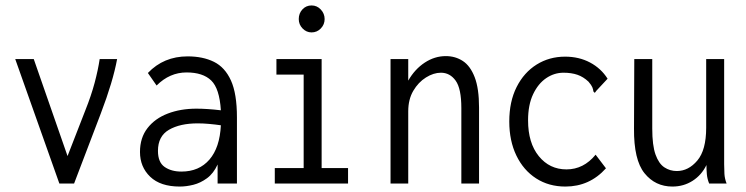

<svg xmlns="http://www.w3.org/2000/svg" viewBox="-20 -674 2740 705"><path d="M198 0 36 -457H104L228 -101L293 -268Q315 -323 327.5 -370Q340 -417 346 -457H410Q395 -375 350 -257L252 0Z M640 11Q569 11 531.5 -25Q494 -61 494 -116Q494 -168 521.5 -203.5Q549 -239 596 -257Q643 -275 701 -275Q721 -275 743.5 -273.5Q766 -272 791 -269Q786 -349 755.5 -378.5Q725 -408 665 -408Q603 -408 555 -360L523 -406Q581 -467 669 -467Q725 -467 765.5 -447Q806 -427 828 -378.5Q850 -330 850 -243V0H779V-70Q764 -37 740 -19.5Q716 -2 690 4.5Q664 11 640 11ZM560 -120Q560 -78 584.5 -61Q609 -44 646 -44Q711 -44 749 -88Q787 -132 791 -214Q770 -217 748 -219Q726 -221 706 -221Q641 -221 600.5 -197.5Q560 -174 560 -120Z M989 0V-57H1095V-400H995V-457H1161V-57H1258V0ZM1124 -555Q1105 -555 1091 -569.5Q1077 -584 1077 -604Q1077 -625 1090.5 -639.5Q1104 -654 1124 -654Q1144 -654 1158 -639Q1172 -624 1172 -604Q1172 -584 1158 -569.5Q1144 -555 1124 -555Z M1414 0V-457H1479V-378Q1503 -420 1539.5 -444Q1576 -468 1617 -468Q1652 -468 1679.5 -450Q1707 -432 1723 -390.5Q1739 -349 1739 -279V0H1674V-277Q1674 -349 1653 -378Q1632 -407 1599 -407Q1572 -407 1544 -389.5Q1516 -372 1497.5 -340.5Q1479 -309 1479 -265V0Z M2056 11Q1995 11 1948.5 -19Q1902 -49 1876 -103Q1850 -157 1850 -228Q1850 -301 1877 -354.5Q1904 -408 1950.5 -437Q1997 -466 2055 -466Q2106 -466 2146.5 -444.5Q2187 -423 2211 -385L2170 -341L2164 -333L2159 -338Q2158 -346 2155 -353.5Q2152 -361 2141 -374Q2122 -392 2100 -399.5Q2078 -407 2049 -407Q2015 -407 1985.5 -387Q1956 -367 1937.5 -328Q1919 -289 1919 -232Q1919 -149 1958.5 -100.5Q1998 -52 2060 -52Q2123 -52 2167 -106L2205 -56Q2145 11 2056 11Z M2449 11Q2386 11 2346.5 -38Q2307 -87 2308 -202L2309 -457H2375V-202Q2375 -140 2387 -106.5Q2399 -73 2419.5 -59.5Q2440 -46 2465 -46Q2508 -46 2540.5 -84.5Q2573 -123 2573 -205V-457H2639V-71Q2639 -53 2640 -35.5Q2641 -18 2648 0H2584Q2577 -17 2575.5 -34Q2574 -51 2574 -68Q2556 -31 2523 -10Q2490 11 2449 11Z"/></svg>

Font: Inconsolata SemiCondensed
Style: Regular
Weight: 400
Width: 4
Monospace: yes
Designer: Raph Levien, Cyreal, Brenton Simpson
Foundry: Raph Levien, Cyreal, Google
Version: Version 3.000; ttfautohint (v1.8.2.53-6de2)